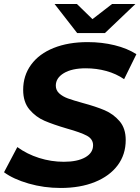

<svg xmlns="http://www.w3.org/2000/svg" viewBox="-28 -921 697 953"><path d="M-8 -66 58 -191Q106 -156 166 -137Q226 -118 289 -118Q356 -118 395 -140Q434 -162 434 -200Q434 -231 403 -247.5Q372 -264 304 -283Q236 -303 193 -321.5Q150 -340 118.5 -377Q87 -414 87 -475Q87 -546 126.5 -600Q166 -654 238.5 -683Q311 -712 407 -712Q478 -712 541 -696.5Q604 -681 649 -652L588 -528Q549 -555 500 -568.5Q451 -582 398 -582Q329 -582 289 -558Q249 -534 249 -496Q249 -473 266 -457.5Q283 -442 309 -432.5Q335 -423 382 -410Q449 -392 492 -373.5Q535 -355 565.5 -319.5Q596 -284 596 -226Q596 -154 556 -100.5Q516 -47 443 -17.5Q370 12 273 12Q190 12 114 -10Q38 -32 -8 -66ZM644 -901 493 -757H355L243 -901H354L431 -826L528 -901Z"/></svg>

Font: Montserrat Alternates
Style: Bold Italic
Weight: 700
Italic angle: -11.3°
Designer: Julieta Ulanovsky
Foundry: Julieta Ulanovsky
Version: Version 7.200